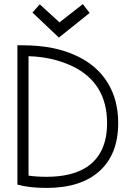

<svg xmlns="http://www.w3.org/2000/svg" viewBox="-20 -901 656 936"><path d="M383.8 -880.9 270 -792 173.8 -879.9 138.2 -839.8 267.1 -717.8 417 -837.9ZM64.9 -1Q122.6 15.1 207 15.1Q374.5 15.1 465.3 -67.1Q556.2 -149.4 556.2 -300.8Q556.2 -414.6 504.6 -498Q453.1 -581.5 355 -627.9Q246.1 -680.2 90.8 -680.2H64.9ZM119.1 -627Q234.9 -624 331.1 -579.1Q502 -497.6 502 -300.8Q502 -151.4 401.9 -85.9Q328.6 -39.1 207 -39.1Q157.2 -39.1 119.1 -44.9Z"/></svg>

Font: Comic Neue Angular
Style: Regular
Weight: 400
Designer: Craig Rozynski
Foundry: Craig Rozynski
Version: Version 2.003